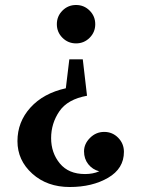

<svg xmlns="http://www.w3.org/2000/svg" viewBox="-20 -535 567 770"><path d="M321 163Q353 163 378 152Q351 145 334 123.5Q317 102 317 72Q317 42 341 18Q365 -6 398 -6Q431 -6 454 17.5Q477 41 477 74Q477 141 413.5 178Q350 215 259.5 215Q169 215 109.5 161.5Q50 108 50 31Q50 -46 102 -103.5Q154 -161 244 -181L258 -297H312L329 -151Q251 -137 218 -88.5Q185 -40 185 19Q185 78 220 120.5Q255 163 321 163ZM339.5 -492.5Q362 -470 362 -438Q362 -406 339.5 -383.5Q317 -361 285 -361Q253 -361 230.5 -383.5Q208 -406 208 -438Q208 -470 230.5 -492.5Q253 -515 285 -515Q317 -515 339.5 -492.5Z"/></svg>

Font: Croissant One
Style: Regular
Weight: 400
Designer: Eduardo Rodriguez Tunni
Foundry: Eduardo Rodriguez Tunni
Version: Version 1.001